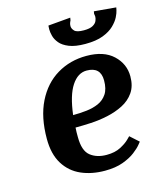

<svg xmlns="http://www.w3.org/2000/svg" viewBox="-107 -774 728 864"><g transform="rotate(-15 257.0 -342.0)"><path d="M460 -75Q460 -75 449.5 -62Q439 -49 417 -32Q395 -15 360 -2Q325 11 275 11Q214 11 165 -10.5Q116 -32 87.5 -78Q59 -124 59 -195Q59 -296 94 -366.5Q129 -437 190 -473.5Q251 -510 327 -510Q408 -510 451.5 -469Q495 -428 495 -370Q495 -325 474.5 -295.5Q454 -266 420.5 -249Q387 -232 347.5 -223.5Q308 -215 268.5 -213Q229 -211 197 -211Q196 -201 196 -189.5Q196 -178 196 -167Q196 -103 225.5 -79.5Q255 -56 301 -56Q340 -56 366.5 -70Q393 -84 406.5 -97.5Q420 -111 420 -111ZM311 -446Q270 -446 241 -402Q212 -358 201 -268Q233 -268 264 -271.5Q295 -275 320 -286Q345 -297 360.5 -320Q376 -343 376 -383Q376 -446 311 -446ZM347 -624Q375 -624 389 -632Q403 -640 407.5 -651Q412 -662 412 -670Q412 -676 411 -679.5Q410 -683 410 -683L412 -695L514 -686Q514 -686 511.5 -673.5Q509 -661 500 -643Q491 -625 472 -606.5Q453 -588 420.5 -575.5Q388 -563 338 -563Q291 -563 262.5 -574.5Q234 -586 220 -603Q206 -620 201.5 -637.5Q197 -655 197 -668Q197 -676 197.5 -681Q198 -686 198 -686L302 -695L300 -683Q300 -683 296.5 -675.5Q293 -668 293 -658Q293 -646 303.5 -635Q314 -624 347 -624Z"/></g></svg>

Font: Arsenal SC
Style: Bold Italic
Weight: 700
Italic angle: -9.10001°
Designer: Andrij Shevchenko
Foundry: Stairsfor
Version: Version 2.001; ttfautohint (v1.8.4.7-5d5b)